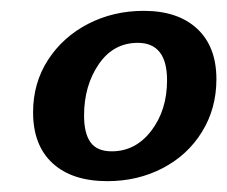

<svg xmlns="http://www.w3.org/2000/svg" viewBox="-20 -704 419 354"><path d="M41 -497Q41 -551 68.5 -593.5Q96 -636 142.5 -660Q189 -684 245 -684Q308 -684 343.5 -651Q379 -618 379 -558Q379 -504 352.5 -461Q326 -418 280 -394Q234 -370 178 -370Q113 -370 77 -403Q41 -436 41 -497ZM288 -556Q288 -625 234 -625Q189 -625 162 -585.5Q135 -546 135 -491Q135 -458 147 -441.5Q159 -425 186 -425Q230 -425 259 -463Q288 -501 288 -556Z"/></svg>

Font: Sansita Medium Italic
Style: Regular
Weight: 500
Italic angle: -11°
Designer: Pablo Cosgaya
Foundry: Omnibus-Type
Version: Version 1.006